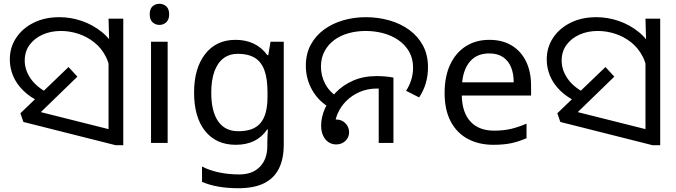

<svg xmlns="http://www.w3.org/2000/svg" viewBox="-20 -757 3579 1017"><path d="M192 -217Q139 -242 103 -277.5Q67 -313 49.5 -355Q32 -397 32 -442Q32 -506 65.5 -556.5Q99 -607 158 -636.5Q217 -666 295 -666Q355 -666 413.5 -646Q472 -626 520.5 -586.5Q569 -547 597.5 -487Q626 -427 626 -347L565 -344Q565 -408 541.5 -455Q518 -502 479.5 -532.5Q441 -563 395 -578Q349 -593 303 -593Q249 -593 205.5 -573.5Q162 -554 136.5 -519Q111 -484 111 -436Q111 -387 141.5 -342Q172 -297 233 -265L192 -217ZM555 -482 559 -510 555 -658H633V12H592L104 -111L88 -157L343 -402L390 -351L160 -128L153 -174L615 -58L555 -6Z M868 -536V0H780V-536ZM825 -737Q845 -737 860.5 -723.5Q876 -710 876 -681Q876 -653 860.5 -639Q845 -625 825 -625Q803 -625 788 -639Q773 -653 773 -681Q773 -710 788 -723.5Q803 -737 825 -737Z M1228 -546Q1281 -546 1323.5 -526Q1366 -506 1396 -465H1401L1413 -536H1483V9Q1483 85 1457 136.5Q1431 188 1378 214Q1325 240 1243 240Q1185 240 1136.5 231.5Q1088 223 1050 206V125Q1088 145 1139 156Q1190 167 1248 167Q1317 167 1356.5 126.5Q1396 86 1396 16V-5Q1396 -17 1397 -39.5Q1398 -62 1399 -71H1395Q1367 -30 1325.5 -10Q1284 10 1229 10Q1125 10 1066.5 -63Q1008 -136 1008 -267Q1008 -395 1066.5 -470.5Q1125 -546 1228 -546ZM1240 -472Q1195 -472 1163.5 -448Q1132 -424 1115.5 -378Q1099 -332 1099 -266Q1099 -167 1135.5 -114.5Q1172 -62 1242 -62Q1283 -62 1312 -72.5Q1341 -83 1360 -105.5Q1379 -128 1388 -163Q1397 -198 1397 -246V-267Q1397 -340 1380.5 -385Q1364 -430 1329 -451Q1294 -472 1240 -472Z M1735 -182Q1670 -217 1635 -277.5Q1600 -338 1600 -409Q1600 -472 1626 -520Q1652 -568 1696.5 -600.5Q1741 -633 1798 -649.5Q1855 -666 1918 -666Q1983 -666 2042.5 -649Q2102 -632 2148 -598.5Q2194 -565 2220.5 -515.5Q2247 -466 2247 -401Q2247 -355 2235 -315Q2223 -275 2200 -241L2131 -276Q2148 -302 2158 -333Q2168 -364 2168 -399Q2168 -447 2147 -483.5Q2126 -520 2090.5 -544.5Q2055 -569 2010 -581Q1965 -593 1917 -593Q1869 -593 1826 -581Q1783 -569 1750.5 -545Q1718 -521 1699 -485.5Q1680 -450 1680 -404Q1680 -355 1703 -312Q1726 -269 1769 -243L1735 -182ZM1760 8Q1738 8 1720 -4Q1702 -16 1691.5 -38.5Q1681 -61 1681 -92Q1681 -136 1701 -182Q1721 -228 1758.5 -267Q1796 -306 1850.5 -330Q1905 -354 1974 -354Q1996 -354 2020.5 -352Q2045 -350 2064 -346V0H1986V-310L2031 -283Q2016 -286 2002.5 -287Q1989 -288 1977 -288Q1927 -288 1885.5 -270Q1844 -252 1814.5 -222.5Q1785 -193 1769 -156.5Q1753 -120 1753 -84Q1753 -69 1760 -56.5Q1767 -44 1775 -33L1717 -96Q1719 -106 1725.5 -112Q1732 -118 1741 -121Q1750 -124 1759 -124Q1781 -124 1796.5 -114.5Q1812 -105 1820.5 -89.5Q1829 -74 1829 -57Q1829 -38 1820 -23.5Q1811 -9 1795.5 -0.5Q1780 8 1760 8Z M2572 -546Q2641 -546 2690.5 -516Q2740 -486 2766.5 -431.5Q2793 -377 2793 -304V-251H2426Q2428 -160 2472.5 -112.5Q2517 -65 2597 -65Q2648 -65 2687.5 -74.5Q2727 -84 2769 -102V-25Q2728 -7 2688 1.5Q2648 10 2593 10Q2517 10 2458.5 -21Q2400 -52 2367.5 -113.5Q2335 -175 2335 -264Q2335 -352 2364.5 -415Q2394 -478 2447.5 -512Q2501 -546 2572 -546ZM2571 -474Q2508 -474 2471.5 -433.5Q2435 -393 2428 -321H2701Q2701 -367 2687 -401Q2673 -435 2644.5 -454.5Q2616 -474 2571 -474Z M3036 -217Q2983 -242 2947 -277.5Q2911 -313 2893.5 -355Q2876 -397 2876 -442Q2876 -506 2909.5 -556.5Q2943 -607 3002 -636.5Q3061 -666 3139 -666Q3199 -666 3257.5 -646Q3316 -626 3364.5 -586.5Q3413 -547 3441.5 -487Q3470 -427 3470 -347L3409 -344Q3409 -408 3385.5 -455Q3362 -502 3323.5 -532.5Q3285 -563 3239 -578Q3193 -593 3147 -593Q3093 -593 3049.5 -573.5Q3006 -554 2980.5 -519Q2955 -484 2955 -436Q2955 -387 2985.5 -342Q3016 -297 3077 -265L3036 -217ZM3399 -482 3403 -510 3399 -658H3477V12H3436L2948 -111L2932 -157L3187 -402L3234 -351L3004 -128L2997 -174L3459 -58L3399 -6Z"/></svg>

Font: loriya15
Style: Book
Weight: 400
Designer: Jelle Bosma - Monotype Design Team
Foundry: Monotype Imaging Inc.
Version: Version 2.003